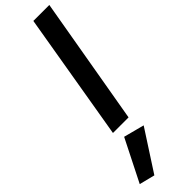

<svg xmlns="http://www.w3.org/2000/svg" viewBox="-436 -772 1105 1105"><g transform="rotate(-45 116.5 -219.5)"><path d="M167 -780H297L162 0H35ZM65 61 191 94 31 341 -64 317Z"/></g></svg>

Font: Jost* 600 Semi
Style: Italic
Weight: 600
Italic angle: -10°
Version: Version 3.500